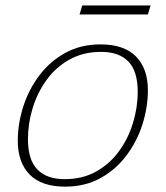

<svg xmlns="http://www.w3.org/2000/svg" viewBox="-20 -688 620 718"><path d="M356 -522Q444 -522 488.5 -476.8Q533 -431.5 533 -350.5Q533 -287 512.8 -223.2Q492.5 -159.5 453 -106.8Q413.5 -54 355.8 -22Q298 10 223.5 10Q135.5 10 91 -35.2Q46.5 -80.5 46.5 -161.5Q46.5 -225 66.8 -288.8Q87 -352.5 126.5 -405.2Q166 -458 223.8 -490Q281.5 -522 356 -522ZM221.5 -18Q288.5 -18 339.5 -46.5Q390.5 -75 425 -122.5Q459.5 -170 477.2 -228Q495 -286 495 -344.5Q495 -422 460 -458Q425 -494 358 -494Q291.5 -494 240.2 -465.5Q189 -437 154.5 -389.5Q120 -342 102.2 -284Q84.5 -226 84.5 -167.5Q84.5 -90.5 119.8 -54.2Q155 -18 221.5 -18ZM277.5 -634 287.5 -667.5H543L533 -634Z"/></svg>

Font: Newsreader Caption ExtraLight
Style: Italic
Weight: 275
Italic angle: -17°
Designer: Hugues Gentile
Foundry: Production Type
Version: Version 1.001